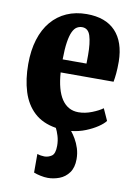

<svg xmlns="http://www.w3.org/2000/svg" viewBox="-91 -626 660 940"><g transform="rotate(10 239.0 -156.5)"><path d="M214 255.5Q196.5 255.5 176.8 251.2Q157 247 143.5 241.5V149Q152.5 152 161.8 153.5Q171 155 179 155Q198.5 155 215.2 143.8Q232 132.5 232 93Q232 67 225 44.2Q218 21.5 210.5 7.5Q143 -3.5 101.8 -42Q60.5 -80.5 41.8 -140.8Q23 -201 23 -277Q23 -345.5 39.8 -399.5Q56.5 -453.5 88.2 -491Q120 -528.5 164.2 -548Q208.5 -567.5 263.5 -567.5Q357.5 -567.5 406.8 -515.2Q456 -463 457.5 -365.5Q457.5 -330.5 455.2 -306.5Q453 -282.5 449.5 -264H186.5Q189.5 -220.5 198.5 -187.5Q207.5 -154.5 222.5 -132.2Q237.5 -110 258.2 -98.5Q279 -87 305.5 -87Q338.5 -87 372.5 -100.5Q406.5 -114 425 -128L451.5 -69.5Q441 -55 416.2 -38.2Q391.5 -21.5 358 -8Q324.5 5.5 286.5 9.5Q297.5 22.5 309.2 42.5Q321 62.5 329 87.5Q337 112.5 337 141Q337 183 318.2 208.5Q299.5 234 271 244.8Q242.5 255.5 214 255.5ZM185 -328.5H303.5Q303.5 -339 303.8 -349.5Q304 -360 304 -371Q304 -431 293.2 -465.8Q282.5 -500.5 252 -500.5Q238 -500.5 226 -493.2Q214 -486 205 -467.2Q196 -448.5 190.8 -415Q185.5 -381.5 185 -328.5Z"/></g></svg>

Font: Merriweather 24pt SemiCondensed Black
Style: Regular
Weight: 900
Width: 4
Designer: Eben Sorkin
Foundry: Eben Sorkin
Version: Version 2.100